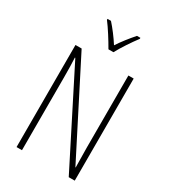

<svg xmlns="http://www.w3.org/2000/svg" viewBox="-226 -1122 1027 1163"><g transform="rotate(30 287.5 -540.0)"><path d="M270 -857H305C329 -902 371 -965 403 -1007V-1014H379C344 -974 315 -937 287 -895C261 -936 226 -982 197 -1014H173V-1007C201 -971 244 -903 270 -857ZM491 -66V-780H454V-277C454 -240 455 -186 456 -138H454L127 -780H84V-66H122V-578C122 -632 121 -672 119 -712H122L449 -66Z"/></g></svg>

Font: Noto Sans Malayalam UI Condensed ExtraLight
Style: Regular
Weight: 200
Width: 3
Designer: Jelle Bosma - Monotype Design Team
Foundry: Monotype Imaging Inc.
Version: Version 2.104